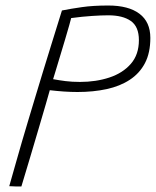

<svg xmlns="http://www.w3.org/2000/svg" viewBox="-20 -662 565 696"><path d="M13.5 13Q25.5 -29.5 36.8 -69Q48 -108.5 59.2 -147.2Q70.5 -186 82.5 -225.8Q94.5 -265.5 107.5 -308.8Q120.5 -352 135.2 -400.2Q150 -448.5 167.2 -504Q184.5 -559.5 204.5 -624Q237 -630.5 277.2 -636.2Q317.5 -642 372.5 -642Q446 -642 485.5 -612.2Q525 -582.5 525 -524.5Q525 -470.5 505.5 -433.2Q486 -396 450.5 -372.8Q415 -349.5 366.8 -339Q318.5 -328.5 261 -328.5Q238 -328.5 211.8 -330.2Q185.5 -332 160.5 -335Q156.5 -320 145.8 -283.5Q135 -247 120.5 -197.2Q106 -147.5 89.5 -92.5Q73 -37.5 57.5 14Q52.5 14 46.2 14Q40 14 33.8 13.8Q27.5 13.5 22.2 13.2Q17 13 13.5 13ZM172.5 -375Q194 -371 217.5 -368Q241 -365 270 -365Q328 -365 376.5 -381Q425 -397 454.2 -430.5Q483.5 -464 483.5 -516.5Q483.5 -565.5 454.2 -586Q425 -606.5 372.5 -606.5Q348 -606.5 313.5 -604.2Q279 -602 238 -596.5Q237.5 -593 231.2 -571.2Q225 -549.5 216 -519Q207 -488.5 197.5 -457.5Q188 -426.5 181.2 -403.5Q174.5 -380.5 172.5 -375Z"/></svg>

Font: Grandstander Thin Thin
Style: Italic
Weight: 250
Italic angle: -15°
Version: Version 1.200